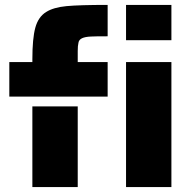

<svg xmlns="http://www.w3.org/2000/svg" viewBox="-20 -763 776 783"><path d="M18 -510H112V-521Q112 -606 124 -650Q136 -694 168 -714Q198 -733 251 -738Q304 -743 419 -743V-615Q367 -615 351 -614Q327 -613 314.5 -607Q302 -601 300 -589Q297 -577 297 -555V-510H419V-369H18ZM494 -743H679V-599H494ZM494 -510H679V0H494ZM112 -329H297V0H112Z"/></svg>

Font: Saira Stencil
Style: Regular
Weight: 400
Designer: Hector Gatti with collaboration of the Omnibus-Type team
Foundry: Omnibus-Type
Version: Version 1.003